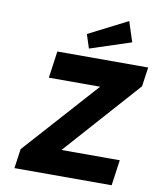

<svg xmlns="http://www.w3.org/2000/svg" viewBox="-100 -1021 913 1099"><g transform="rotate(10 357.0 -471.5)"><path d="M60 0 76 -113 524 -613 573 -544H164L186 -700H714L698 -588L252 -87L201 -149H646L625 0ZM361 -748 335 -828 561 -943 599 -826Z"/></g></svg>

Font: Lexend
Style: Bold Italic
Weight: 700
Italic angle: -8.13011°
Designer: Bonnie Shaver-Troup, Thomas Jockin
Foundry: Lexend
Version: Version 1.007